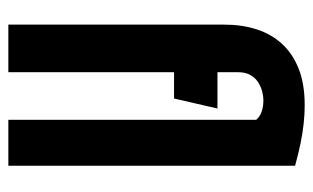

<svg xmlns="http://www.w3.org/2000/svg" viewBox="-165 -585 750 460"><g transform="rotate(90 210.0 -355.0)"><path d="M267 -594V0H377V-687Q348 -695 323.5 -700Q299 -705 276.5 -707.5Q254 -710 232 -710Q181 -710 144.5 -695.5Q108 -681 84.5 -655Q61 -629 50 -594Q39 -559 39 -518V0H153V-397H216L240 -501H153V-550Q153 -567 159 -578.5Q165 -590 175 -597Q185 -604 197 -607.5Q209 -611 221 -611Q235 -611 247 -607Q259 -603 267 -594Z"/></g></svg>

Font: Advent Pro
Style: Regular
Weight: 400
Designer: VivaRado, Andreas Kalpakidis
Foundry: VivaRado, Andreas Kalpakidis
Version: Version 3.000